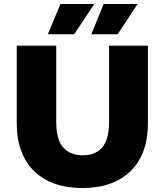

<svg xmlns="http://www.w3.org/2000/svg" viewBox="-20 -929 826 963"><path d="M393 14Q238 14 151 -71Q64 -156 64 -312V-700H262V-318Q262 -228 297.5 -189Q333 -150 395 -150Q457 -150 492 -189Q527 -228 527 -318V-700H722V-312Q722 -156 635 -71Q548 14 393 14ZM438 -757 500 -909H670L570 -757ZM220 -757 283 -909H453L352 -757Z"/></svg>

Font: MOST Montserrat ExtraBold
Style: Regular
Weight: 800
Designer: Julieta Ulanovsky
Foundry: Julieta Ulanovsky
Version: Version 8.000;March 11, 2024;FontCreator 15.0.0.2926 64-bit